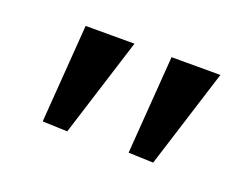

<svg xmlns="http://www.w3.org/2000/svg" viewBox="-51 -773 515 399"><g transform="rotate(20 207.0 -573.5)"><path d="M66 -466 121 -464 190 -683H82ZM256 -466 311 -464 380 -683H272Z"/></g></svg>

Font: KpSans
Style: BoldItalic
Weight: 700
Italic angle: -11°
Version: Version 0.66